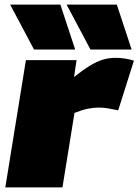

<svg xmlns="http://www.w3.org/2000/svg" viewBox="-20 -810 599 830"><path d="M311 -550 300 -477Q339 -508 368.5 -526Q398 -544 424 -552Q450 -560 480 -560Q519 -560 559 -548L491 -333Q467 -338 447 -341.5Q427 -345 407 -345Q385 -345 360 -340Q335 -335 302 -322L250 0H3L92 -550ZM127 -596 24 -790H241L305 -596ZM371 -596 268 -790H485L549 -596Z"/></svg>

Font: Georama Expanded Black
Style: Italic
Weight: 900
Width: 7
Italic angle: -9°
Designer: Jean-Baptiste Levee
Foundry: Production Type
Version: Version 1.000